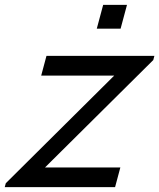

<svg xmlns="http://www.w3.org/2000/svg" viewBox="-100 -770 656 790"><path d="M298.2 -652H396.2L422.5 -750H324.5ZM-80.5 0H373.5L395.2 -81H85.2L530.7 -523L535.2 -540H91.2L69.5 -459H370L-76.2 -16Z"/></svg>

Font: Manrope
Style: MediumItalic
Weight: 500
Italic angle: -15°
Designer: Mikhail Sharanda
Foundry: Mikhail Sharanda
Version: Version 4.502;hotconv 1.0.109;makeotfexe 2.5.65596